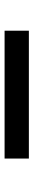

<svg xmlns="http://www.w3.org/2000/svg" viewBox="326 -326 146 838"><g transform="rotate(-90 399.0 93.0)"><path d="M126 40H684V146H126Z"/></g></svg>

Font: Parkinsans Light Medium
Style: Regular
Weight: 500
Version: Version 1.000